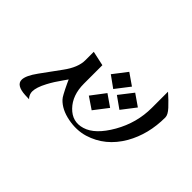

<svg xmlns="http://www.w3.org/2000/svg" viewBox="-160 -446 941 941"><g transform="rotate(-45 311.0 24.5)"><path d="M251 -143.6Q214.8 -169.9 179.7 -188.5Q133.8 -212.9 105.5 -212.9Q87.9 -212.9 72.3 -201.2Q70.3 -198.2 67.4 -196.3Q67.4 -212.9 68.4 -224.6Q72.3 -290 109.4 -290Q137.7 -290 187.5 -253.9L288.1 -180.7Q347.7 -136.7 397.5 -136.7H456.1L439.5 -60.5H311.5Q231.4 -60.5 184.6 -15.1Q137.7 30.3 156.2 90.8Q174.8 153.3 267.1 206.1Q359.4 258.8 462.9 258.8H575.2Q545.9 292 520.5 315.4Q495.1 338.9 476.6 338.9Q360.4 338.9 269.5 287.1Q169.9 229.5 138.7 127Q123 74.2 134.8 14.2Q146.5 -45.9 181.6 -79.1Q188.5 -85.9 205.1 -94.7Q226.6 -106.4 253.9 -119.1L273.4 -127.9ZM360.4 53.7 318.4 114.3 246.1 58.6 287.1 -2ZM509.8 55.7 467.8 116.2 394.5 59.6 437.5 0ZM458 148.4 416 209 343.8 153.3 386.7 92.8Z"/></g></svg>

Font: Thabit-Oblique
Style: Oblique
Weight: 500
Designer: Regenerated by Nadim Shaikli
Foundry: MAK Alagha
Version: 0.01